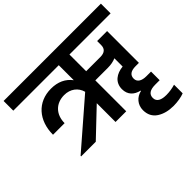

<svg xmlns="http://www.w3.org/2000/svg" viewBox="-235 -1009 1511 1511"><g transform="rotate(-45 520.5 -253.0)"><path d="M485 -632V-465C445 -518 387 -545 311 -545C162 -545 66 -436 66 -277H195C195 -373 256 -436 349 -436C417 -436 468 -397 484 -337L102 -6V0H265L485 -209V0H604V-344H743C778 -344 808 -350 833 -361V-269C761 -262 703 -223 703 -147C703 -84 742 -48 799 -35V-31C743 -19 703 27 703 87C703 136 722 173 760 198C797 222 843 234 898 234C941 234 989 226 1018 214V118C984 128 951 133 918 133C865 133 826 117 826 74C826 33 855 13 914 13H963V-83H910C862 -83 827 -101 827 -140C827 -179 854 -199 907 -199H944V-553H833V-508C833 -467 809 -446 762 -446H604V-632H1062V-740H-21V-632Z"/></g></svg>

Font: Poppins SemiBold
Style: Regular
Weight: 600
Designer: Ninad Kale (Devanagari), Jonny Pinhorn (Latin)
Foundry: Indian Type Foundry
Version: 4.004